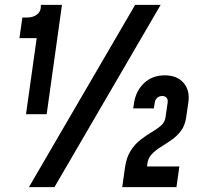

<svg xmlns="http://www.w3.org/2000/svg" viewBox="-20 -770 826 790"><path d="M87 -300 131 -613H60L72 -698H93Q115.5 -698 131.8 -710Q148 -722 148 -743V-750H235L172 -300ZM99 0 536 -750H641L204 0ZM483 0 494 -79Q500 -122.5 517.8 -150Q535.5 -177.5 558.5 -195.2Q581.5 -213 603.8 -226Q626 -239 642 -252.8Q658 -266.5 661 -287L670 -349Q671.5 -360.5 665.2 -367.8Q659 -375 647.5 -375Q635.5 -375 627.2 -367.8Q619 -360.5 617 -349L613 -324H528L532 -349Q540 -397.5 573.5 -428.8Q607 -460 658 -460Q708.5 -460 735.2 -429.2Q762 -398.5 755 -349L746 -287Q741 -253 724.2 -231Q707.5 -209 685.2 -193.8Q663 -178.5 641.2 -165Q619.5 -151.5 604 -135Q588.5 -118.5 586 -94L585 -85H718L706 0Z"/></svg>

Font: Mohave
Style: Bold Italic
Weight: 700
Italic angle: -8°
Designer: Gumpita Rahayu
Foundry: Tokotype
Version: Version 2.003; ttfautohint (v1.8.3)